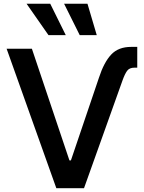

<svg xmlns="http://www.w3.org/2000/svg" viewBox="-20 -982 751 1002"><path d="M496.6 -577.1Q522.5 -656.7 560.1 -697Q597.7 -737.3 664.6 -737.3H696.3V-628.9H682.1Q655.3 -628.9 643.3 -612.3Q631.3 -595.7 619.6 -563L418.5 0H273.9L14.6 -727.5H146.5L342.3 -145H350.1ZM232.9 -798.8 118.7 -962.4H242.2L323.2 -798.8ZM396 -798.8 314.5 -962.4H436.5L484.9 -798.8Z"/></svg>

Font: Inter Cardless Tabular Medium
Style: Regular
Weight: 500
Designer: Rasmus Andersson
Foundry: rsms
Version: Version 4.000;git-4fc901f